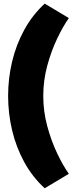

<svg xmlns="http://www.w3.org/2000/svg" viewBox="-20 -906 446 1051"><path d="M356.9 -807.1Q325.2 -762.2 292.7 -694.3Q260.3 -626.5 238.5 -545.7Q216.8 -464.8 216.8 -380.9Q216.8 -296.9 238.5 -216.1Q260.3 -135.3 292.5 -67.4Q324.7 0.5 356.9 45.4L224.6 124.5Q156.7 62 112.3 -19.5Q67.9 -101.1 46.1 -193.6Q24.4 -286.1 24.4 -380.9Q24.4 -476.1 46.1 -568.1Q67.9 -660.2 112.3 -741.7Q156.7 -823.2 224.6 -886.2Z"/></svg>

Font: Pinar-FD Black
Style: Regular
Weight: 900
Designer: Amin Abedi
Version: Version 3.000